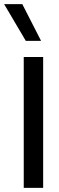

<svg xmlns="http://www.w3.org/2000/svg" viewBox="-56 -910 287 930"><path d="M59 0V-634H153V0ZM69 -712 -36 -890H52L143 -712Z"/></svg>

Font: Matangi SemiBold
Style: Regular
Weight: 600
Designer: Prashant Pant
Foundry: The Graphic Ant
Version: Version 3.002